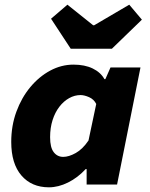

<svg xmlns="http://www.w3.org/2000/svg" viewBox="-20 -788 640 820"><path d="M189 12Q115 12 71.5 -38.5Q28 -89 28 -182Q28 -251 50 -311Q72 -371 109.5 -416Q147 -461 194.5 -486.5Q242 -512 294 -512Q342 -512 376 -495.5Q410 -479 426 -450H430L452 -500H580L480 0H350V-66H346Q312 -29 270.5 -8.5Q229 12 189 12ZM250 -118Q274 -118 303.5 -134.5Q333 -151 358 -188L391 -344Q381 -364 360.5 -373Q340 -382 324 -382Q299 -382 275.5 -369Q252 -356 233.5 -332Q215 -308 204.5 -275Q194 -242 194 -202Q194 -158 209.5 -138Q225 -118 250 -118ZM282 -580 198 -708 268 -768 378 -680H382L532 -768L586 -704L458 -580Z"/></svg>

Font: Source Code Pro ExtraLight Black
Style: Italic
Weight: 900
Italic angle: -11°
Monospace: yes
Version: Version 1.016;hotconv 1.0.116;makeotfexe 2.5.65601